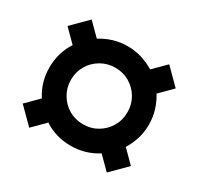

<svg xmlns="http://www.w3.org/2000/svg" viewBox="-122 -768 864 836"><g transform="rotate(30 310.0 -350.0)"><path d="M115 -78 38 -155 99 -216Q80 -245 70 -278.5Q60 -312 60 -350Q60 -387 70 -421Q80 -455 99 -484L38 -545L115 -622L176 -561Q205 -579 238.5 -589.5Q272 -600 310 -600Q347 -600 381 -589.5Q415 -579 444 -561L505 -622L582 -545L521 -484Q539 -455 549.5 -421Q560 -387 560 -350Q560 -312 549.5 -278.5Q539 -245 521 -216L582 -155L505 -78L444 -139Q415 -120 381 -110Q347 -100 310 -100Q272 -100 238.5 -110Q205 -120 176 -139ZM310 -208Q350 -208 382 -227Q414 -246 433 -278Q452 -310 452 -350Q452 -390 433 -422Q414 -454 382 -473Q350 -492 310 -492Q271 -492 238.5 -473Q206 -454 187 -422Q168 -390 168 -350Q168 -311 187 -278.5Q206 -246 238 -227Q270 -208 310 -208Z"/></g></svg>

Font: Space Grotesk Light
Style: Bold
Weight: 700
Version: Version 2.000